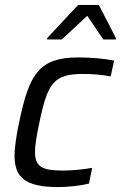

<svg xmlns="http://www.w3.org/2000/svg" viewBox="-20 -751 490 779"><path d="M172 -597 171 -591H231L334 -687L399 -591H450V-597L381 -731H297ZM216 8C259 8 307 2 341 -6L354 -70C322 -64 273 -59 237 -59C153 -59 122 -73 122 -134C122 -163 129 -202 140 -255C174 -417 199 -451 319 -451C353 -451 400 -447 429 -441L443 -505C406 -513 349 -518 298 -518C138 -518 99 -450 59 -261C46 -202 39 -150 39 -120C39 -32 81 8 216 8Z"/></svg>

Font: Saira UNSAM
Style: Italic
Weight: 400
Italic angle: -12°
Designer: Hector Gatti with collaboration of the Omnibus-Type team
Foundry: Omnibus-Type
Version: Version 0.072;PS 000.072;hotconv 1.0.88;makeotf.lib2.5.64775